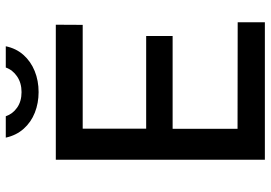

<svg xmlns="http://www.w3.org/2000/svg" viewBox="-156 -780 936 664"><g transform="rotate(-90 312.0 -448.0)"><path d="M91.5 0V-723H558.5L558 -630H199V-410.5H519.5V-319H198.5V-94.5L567 -94V0ZM325.5 -782.5Q287.5 -782.5 254.5 -795.5Q221.5 -808.5 198.8 -834Q176 -859.5 168 -896H242Q250 -872 271.8 -856.8Q293.5 -841.5 325.5 -841.5Q357 -841.5 379.5 -856.8Q402 -872 410.5 -896H484Q476.5 -860 454 -834.8Q431.5 -809.5 398.2 -796Q365 -782.5 325.5 -782.5Z"/></g></svg>

Font: Public Sans Thin Medium
Style: Regular
Weight: 500
Version: Version 2.001